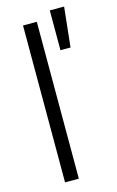

<svg xmlns="http://www.w3.org/2000/svg" viewBox="-118 -811 526 860"><g transform="rotate(-15 145.0 -381.0)"><path d="M136.2 -727.5V0H72.3V-727.5ZM205.6 -577.1V-761.7H272L252.4 -577.1Z"/></g></svg>

Font: Inter 24pt Light
Style: Regular
Weight: 300
Designer: Rasmus Andersson
Foundry: rsms
Version: Version 4.001;git-66647c0bb